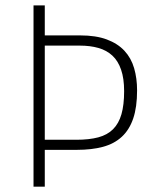

<svg xmlns="http://www.w3.org/2000/svg" viewBox="-20 -696 589 716"><path d="M491.2 -358.9Q491.2 -296.4 476.8 -254.2Q462.4 -211.9 434.1 -185.8Q405.8 -159.7 363.8 -148.4Q321.8 -137.2 267.1 -137.2H147V0H105V-675.8H147V-564H278.8Q337.9 -564 378.4 -548.8Q418.9 -533.7 444.1 -506.6Q469.2 -479.5 480.2 -441.7Q491.2 -403.8 491.2 -358.9ZM442.9 -356Q442.9 -403.3 431.6 -436Q420.4 -468.8 399.2 -488.5Q377.9 -508.3 347.2 -517.1Q316.4 -525.9 277.8 -525.9H147V-174.8H265.1Q312.5 -174.8 346.4 -183.8Q380.4 -192.9 401.6 -214.1Q422.9 -235.4 432.9 -270Q442.9 -304.7 442.9 -356Z"/></svg>

Font: Clear Sans Thin
Style: Regular
Weight: 250
Foundry: Intel Corporation
Version: Version 1.00